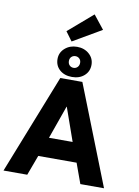

<svg xmlns="http://www.w3.org/2000/svg" viewBox="-119 -1182 906 1255"><g transform="rotate(10 334.0 -554.0)"><path d="M286.5 -908 242 -968.5 404.5 -1108.5 476 -1018.5ZM216 -780Q216 -823 248.8 -851.5Q281.5 -880 329 -880Q377 -880 409.2 -851.5Q441.5 -823 441.5 -780Q441.5 -736 410 -708Q378.5 -680 329 -680Q278.5 -680 247.2 -707.8Q216 -735.5 216 -780ZM291.5 -780Q291.5 -762 302.2 -751.2Q313 -740.5 329 -740.5Q344.5 -740.5 355.2 -751.5Q366 -762.5 366 -780Q366 -797 355.2 -807.5Q344.5 -818 329 -818Q313 -818 302.2 -807.5Q291.5 -797 291.5 -780ZM255.5 -660H402L662 0H505L456.5 -133.5H202L152.5 0H-5ZM250.5 -262.5H407.5L330 -482.5H328.5Z"/></g></svg>

Font: League Spartan
Style: Bold
Weight: 700
Foundry: The League of Moveable Type
Version: Version 2.002